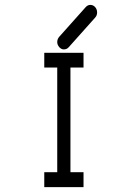

<svg xmlns="http://www.w3.org/2000/svg" viewBox="-20 -813 526 785"><path d="M161 -597H321.5V-537H268V-109H321.5V-48H161V-109H214V-537H161ZM222.5 -620Q214 -629.5 214 -641Q214 -653.5 222.5 -663L330.5 -784Q339 -793 349 -793Q361 -793 369 -784Q377 -775 377 -762Q377 -749.5 369 -741L261 -620Q253 -611 241 -611Q231 -611 222.5 -620Z"/></svg>

Font: 3270 Nerd Font Mono SemCond
Style: Regular
Weight: 400
Monospace: yes
Version: Version 3.0.1;Nerd Fonts 3.1.1